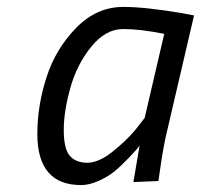

<svg xmlns="http://www.w3.org/2000/svg" viewBox="-20 -530 586 560"><path d="M234.4 -55.2Q268.6 -55.7 308.6 -87.9Q349.1 -120.1 376 -152.8L401.9 -186L459 -431.2Q389.6 -445.3 338.9 -445.3Q288.1 -445.3 246.1 -393.6Q204.1 -341.8 185.1 -273.4Q166 -205.1 166 -150.9Q166 -96.7 183.1 -76.2Q200.2 -55.7 234.4 -55.2ZM216.8 9.8Q88.9 9.8 88.9 -139.2Q88.9 -222.2 115.7 -304.7Q142.1 -387.2 202.1 -448.7Q262.2 -510.3 340.8 -509.8Q401.9 -509.8 507.8 -492.2L545.9 -484.9L470.2 -160.2Q456.1 -104 445.8 -27.8L441.9 -2L369.1 1Q383.3 -85 387.2 -106Q381.8 -96.7 357.4 -71.3Q333 -45.9 314 -30.3Q294.9 -14.6 267.6 -2.4Q240.2 9.8 216.8 9.8Z"/></svg>

Font: TitilliumWeb-Italic
Style: Italic
Weight: 400
Italic angle: -13°
Version: Version 1.001;PS 57.000;hotconv 1.0.70;makeotf.lib2.5.55311